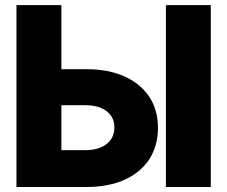

<svg xmlns="http://www.w3.org/2000/svg" viewBox="-20 -748 909 768"><path d="M225.6 -471.2H325.2Q413.6 -471.2 477.8 -442.4Q542 -413.6 576.9 -361.1Q611.8 -308.6 611.8 -236.8Q611.8 -164.1 576.9 -110.8Q542 -57.6 477.8 -28.8Q413.6 0 325.2 0H45.9V-727.5H225.6ZM225.6 -327.1V-147.5H322.3Q375.5 -147.5 406.5 -171.9Q437.5 -196.3 437.5 -238.3Q437.5 -279.3 406.5 -303.2Q375.5 -327.1 322.3 -327.1ZM823.2 -727.5V0H643.6V-727.5Z"/></svg>

Font: Inter Display Extra Bold
Style: Regular
Weight: 800
Designer: Rasmus Andersson
Foundry: rsms
Version: Version 4.000;git-4fc901f